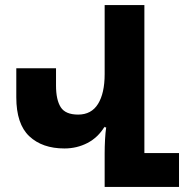

<svg xmlns="http://www.w3.org/2000/svg" viewBox="-20 -734 740 754"><path d="M683 -133V0H391V-131Q391 -158 392.5 -186Q394 -214 397 -234H391V-237Q365 -194 323.5 -172.5Q282 -151 233 -151Q146 -151 95 -199Q44 -247 44 -352V-466H200V-398Q200 -342 218.5 -313Q237 -284 287 -284Q339 -284 365 -326Q391 -368 391 -443V-714H547V-133Z"/></svg>

Font: Noto Sans Armenian Condensed ExtraBold
Style: Regular
Weight: 800
Width: 3
Designer: Monotype Design Team
Foundry: Monotype Imaging Inc.
Version: Version 2.008; ttfautohint (v1.8.4.7-5d5b)